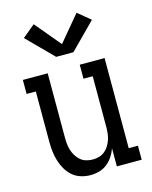

<svg xmlns="http://www.w3.org/2000/svg" viewBox="-116 -842 732 926"><g transform="rotate(-15 250.0 -379.0)"><path d="M219 8Q195 8 171.5 0.5Q148 -7 130 -23Q112 -39 100 -60Q88 -81 81 -104.5Q74 -128 71.5 -152Q69 -176 69 -200V-450H23V-520H147V-200Q147 -184 148.5 -167.5Q150 -151 155 -135.5Q160 -120 168.5 -106Q177 -92 189.5 -81.5Q202 -71 218 -66.5Q234 -62 250 -62Q266 -62 282 -66.5Q298 -71 310.5 -81.5Q323 -92 331.5 -106Q340 -120 345 -135.5Q350 -151 351.5 -167.5Q353 -184 353 -200V-450H307V-520H431V-70H477V0H353V-91Q346 -70 333.5 -51Q321 -32 303.5 -18Q286 -4 264 2Q242 8 219 8ZM207 -586 80 -714 143 -766 250 -638 357 -766 420 -714 293 -586Z"/></g></svg>

Font: Iosevka Gothic
Style: Regular
Weight: 400
Monospace: yes
Designer: Belleve Invis
Foundry: Belleve Invis
Version: Version 15.5.1; ttfautohint (v1.8.4)